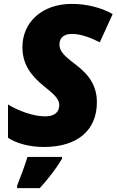

<svg xmlns="http://www.w3.org/2000/svg" viewBox="-20 -744 598 985"><path d="M205 10C379 10 477 -77 477 -219C477 -299 443 -357 364 -416C301 -463 285 -486 285 -516C285 -539 296 -570 350 -570C394 -570 447 -550 492 -527L558 -672C499 -705 425 -724 348 -724C197 -724 95 -631 95 -502C95 -415 138 -357 204 -303C248 -267 284 -241 284 -205C284 -168 259 -147 211 -147C151 -147 73 -176 21 -208V-37C67 -7 134 10 205 10ZM68 208V221H184C228 173 266 124 298 71V61H121C108 104 85 165 68 208Z"/></svg>

Font: Noto Sans Black
Style: Italic
Weight: 900
Italic angle: -12°
Designer: Monotype Design Team
Foundry: Monotype Imaging Inc.
Version: Version 2.013